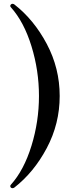

<svg xmlns="http://www.w3.org/2000/svg" viewBox="-20 -885 423 1010"><path d="M34 94Q34 90 37 87Q106 10 145.5 -118Q185 -246 185 -380Q185 -514 145.5 -642Q106 -770 37 -847Q34 -850 34 -854Q34 -858 37.5 -861.5Q41 -865 46 -865Q50 -865 55 -862Q158 -782 226 -654Q294 -526 294 -380Q294 -234 226 -106Q158 22 55 102Q50 105 46 105Q41 105 37.5 102Q34 99 34 94Z"/></svg>

Font: Shippori Mincho B1 SemiBold
Style: Regular
Weight: 600
Designer: FONTDASU
Foundry: FONTDASU / Google Inc. / but / Adobe
Version: Version 3.110; ttfautohint (v1.8.3)